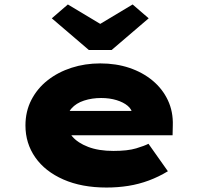

<svg xmlns="http://www.w3.org/2000/svg" viewBox="-20 -830 902 860"><path d="M457 10Q346 10 264 -26Q182 -62 138 -125Q94 -188 94 -268Q94 -331 120.5 -382.5Q147 -434 193.5 -470.5Q240 -507 300.5 -526.5Q361 -546 429 -546Q500 -546 559.5 -526Q619 -506 663.5 -469Q708 -432 732 -381Q756 -330 754 -268L753 -224H222L199 -333H592L573 -301V-319Q571 -340 552 -356Q533 -372 502 -381.5Q471 -391 433 -391Q392 -391 356.5 -379.5Q321 -368 300 -344Q279 -320 279 -284Q279 -248 303.5 -219Q328 -190 375 -172Q422 -154 488 -154Q552 -154 590 -165.5Q628 -177 645 -186L732 -63Q691 -38 646.5 -21.5Q602 -5 555 2.5Q508 10 457 10ZM378 -606 212 -748 284 -810 444 -714H414L574 -810L646 -748L480 -606Z"/></svg>

Font: Lexend Tera Black
Style: Regular
Weight: 900
Version: Version 1.007